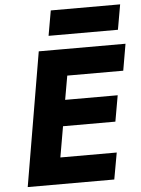

<svg xmlns="http://www.w3.org/2000/svg" viewBox="-60 -954 737 1001"><g transform="rotate(-5 308.5 -453.5)"><path d="M221 -776H584L607 -907H244ZM163 -700 44 0H497L522 -139H227L255 -300H529L553 -436H278L300 -561H593L617 -700H272Z"/></g></svg>

Font: Jost*
Style: Bold Italic
Weight: 700
Italic angle: -10°
Version: Version 3.7